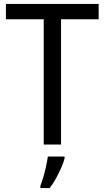

<svg xmlns="http://www.w3.org/2000/svg" viewBox="-20 -734 532 975"><path d="M290 0H202V-636H10V-714H481V-636H290ZM308 70Q303 91 291 118Q279 145 264 172.5Q249 200 232 221H185V209Q192 192 200 165Q208 138 214 110Q220 82 223 61H308Z"/></svg>

Font: Noto Sans Gujarati SemiCondensed
Style: Regular
Weight: 400
Width: 4
Designer: Jelle Bosma - Monotype Design Team, Universal Thirst
Foundry: Monotype Imaging Inc.
Version: Version 2.106; ttfautohint (v1.8.4.7-5d5b)